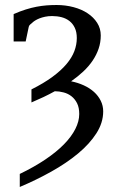

<svg xmlns="http://www.w3.org/2000/svg" viewBox="-20 -514 464 763"><path d="M380.4 -373Q380.4 -345.2 371.8 -320.3Q363.3 -295.4 347.9 -272.7Q332.5 -250 310.8 -229.7Q289.1 -209.5 262.7 -190.9Q289.6 -185.5 313 -174.8Q336.4 -164.1 353.5 -148.7Q370.6 -133.3 380.4 -113.5Q390.1 -93.8 390.1 -71.3Q390.1 -26.4 363 15.9Q335.9 58.1 290 96.2Q244.1 134.3 184.3 167.7Q124.5 201.2 58.6 229V177.2Q116.2 149.4 160.4 119.6Q204.6 89.8 234.4 59.3Q264.2 28.8 279.5 -1.7Q294.9 -32.2 294.9 -61Q294.9 -86.4 286.4 -103.5Q277.8 -120.6 264.2 -131.3Q250.5 -142.1 232.9 -146.7Q215.3 -151.4 197.8 -151.4Q175.8 -139.2 152.6 -128.2Q129.4 -117.2 105 -106.9V-158.7Q153.8 -183.1 188 -208.3Q222.2 -233.4 243.9 -259Q265.6 -284.7 275.4 -310.5Q285.2 -336.4 285.2 -362.8Q285.2 -386.7 277.3 -403.3Q269.5 -419.9 256.1 -430.4Q242.7 -440.9 224.9 -445.6Q207 -450.2 187 -450.2Q171.9 -450.2 159.2 -447.5Q146.5 -444.8 136.7 -440.9Q127 -437 119.6 -432.4Q112.3 -427.7 108.4 -423.8Q105 -420.9 100.1 -416.7Q95.2 -412.6 94.2 -407.2L82 -349.1H34.2V-458Q59.6 -469.2 82.3 -476.3Q105 -483.4 125.7 -487.3Q146.5 -491.2 166 -492.7Q185.5 -494.1 205.1 -494.1Q240.2 -494.1 272.2 -485.6Q304.2 -477.1 328.1 -461.2Q352.1 -445.3 366.2 -423.1Q380.4 -400.9 380.4 -373Z"/></svg>

Font: Charis SIL Eur
Style: Regular
Weight: 400
Foundry: SIL International
Version: Version 5.000